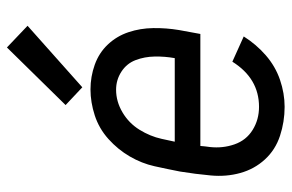

<svg xmlns="http://www.w3.org/2000/svg" viewBox="-160 -652 821 540"><g transform="rotate(-90 250.0 -382.5)"><path d="M219 8Q177 8 137.5 -5Q98 -18 71 -47.5Q44 -77 33 -116.5Q22 -156 26 -199.5Q30 -243 37 -286Q44 -322 52 -358Q60 -394 79.5 -427.5Q99 -461 128.5 -487.5Q158 -514 195 -526Q232 -538 268 -538Q304 -538 337.5 -526Q371 -514 394.5 -489Q418 -464 429 -431Q440 -398 440.5 -361.5Q441 -325 435 -289L424 -229H109Q108 -216 106 -202Q102 -166 113.5 -133Q125 -100 154 -82Q183 -64 219 -64Q299 -64 346 -139L417 -107Q395 -72 364 -45Q333 -18 295 -5Q257 8 219 8ZM121 -301H356Q361 -329 360.5 -357.5Q360 -386 350.5 -411Q341 -436 318 -451Q295 -466 267 -466Q234 -466 203.5 -448Q173 -430 154.5 -400Q136 -370 129 -338Q125 -320 121 -301ZM274 -561 224 -608 386 -773 447 -715Z"/></g></svg>

Font: Iosevka SS08
Style: Italic
Weight: 400
Italic angle: -10°
Monospace: yes
Designer: Belleve Invis
Foundry: Belleve Invis
Version: 2.1.0; ttfautohint (v1.8.2)